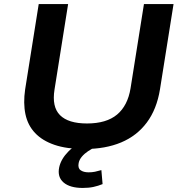

<svg xmlns="http://www.w3.org/2000/svg" viewBox="-20 -725 902 947"><path d="M396 10Q309 10 249 -10.5Q189 -31 153 -69Q117 -107 105.5 -161.5Q94 -216 104 -284L171 -705H316L249 -284Q235 -198 276 -157Q317 -116 409 -116Q505 -116 557.5 -160Q610 -204 624 -290L690 -705H836L769 -284Q753 -186 704 -120.5Q655 -55 577.5 -22.5Q500 10 396 10ZM388 202Q325 202 293.5 175Q262 148 272 100Q281 59 317.5 22Q354 -15 416 -41L451 0Q432 9 414 21Q396 33 383.5 48Q371 63 368 79Q363 104 377.5 114.5Q392 125 417 125Q434 125 448.5 122Q463 119 480 114L486 183Q464 192 441 197Q418 202 388 202Z"/></svg>

Font: Nunito Sans 7pt SemiExpanded
Style: Bold Italic
Weight: 700
Width: 6
Italic angle: -9°
Designer: Vernon Adams
Foundry: Vernon Adams
Version: Version 3.101;gftools[0.9.27]